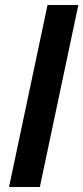

<svg xmlns="http://www.w3.org/2000/svg" viewBox="-20 -747 333 767"><path d="M16.1 0 169.9 -727.1H293L139.2 0Z"/></svg>

Font: Clear Sans
Style: Bold Italic
Weight: 700
Italic angle: -12°
Foundry: Intel Corporation
Version: Version 1.00